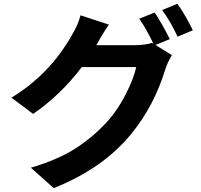

<svg xmlns="http://www.w3.org/2000/svg" viewBox="-20 -884 1040 993"><path d="M858.4 -681.6 784.2 -651.4 869.1 -598.6Q844.7 -557.6 835.9 -528.3Q777.3 -336.9 661.1 -194.3Q515.6 -13.7 257.8 88.9L139.6 -16.6Q282.2 -58.6 375.5 -119.6Q468.8 -180.7 543 -264.6Q591.8 -320.3 631.8 -399.4Q671.9 -478.5 684.6 -537.1H403.3Q291 -390.6 151.4 -294.9L39.1 -378.9Q235.4 -498 350.6 -700.2Q382.8 -752.9 396.5 -804.7L543 -756.8Q508.8 -707 481.4 -655.3L477.5 -650.4H678.7Q727.5 -650.4 765.6 -662.1L773.4 -658.2Q734.4 -739.3 700.2 -787.1L779.3 -819.3Q814.5 -768.6 858.4 -681.6ZM818.4 -832 897.5 -864.3Q937.5 -808.6 977.5 -727.5L898.4 -694.3Q861.3 -774.4 818.4 -832Z"/></svg>

Font: Gen Shin Gothic Bold
Style: Bold
Weight: 700
Designer: [Source Han Sans]
Ryoko NISHIZUKA  (kana & ideographs); Paul D. Hunt (Latin, Greek & Cyrillic); Wenlong ZHANG  (bopomofo
Version: Version 1.002.20150607